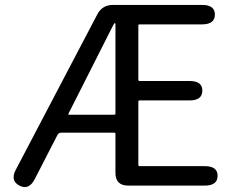

<svg xmlns="http://www.w3.org/2000/svg" viewBox="-20 -754 958 780"><path d="M59 0Q20 -20 45 -66L375 -695Q395 -734 439 -734H801Q853 -734 853 -695Q853 -655 801 -655H547Q542 -655 542 -650V-430Q542 -425 547 -425H750Q802 -425 802 -386Q802 -346 750 -346H547Q542 -346 542 -341V-84Q542 -79 547 -79H812Q864 -79 864 -40Q864 0 812 0H501Q449 0 449 -52V-210Q449 -215 444 -215H229Q218 -215 213 -205L121 -26Q97 20 59 0ZM258 -292Q256 -288 261 -288H444Q449 -288 449 -293V-655Q449 -660 446.5 -660Q444 -660 439 -650Z"/></svg>

Font: Resource Han Rounded CN
Style: Regular
Weight: 400
Designer: Cyano Hao (round all glyphs); Ryoko NISHIZUKA  (kana, bopomofo & ideographs); Paul D. Hunt (Latin, Greek & Cyrillic); Sa
Foundry: Cyano Hao
Version: 0.990